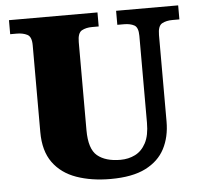

<svg xmlns="http://www.w3.org/2000/svg" viewBox="-52 -768 873 832"><g transform="rotate(-5 384.5 -352.0)"><path d="M396 10Q313 10 248 -13Q183 -36 146.5 -86.5Q110 -137 110 -219V-597Q110 -634 91 -643.5Q72 -653 46 -653H17V-714H402V-653H373Q347 -653 328.5 -643Q310 -633 310 -593V-210Q310 -128 345.5 -98.5Q381 -69 446 -69Q481 -69 510 -83.5Q539 -98 556.5 -131Q574 -164 574 -219V-597Q574 -634 556.5 -643.5Q539 -653 512 -653H483V-714H753V-653H723Q696 -653 677.5 -643Q659 -633 659 -593V-217Q659 -150 632.5 -99Q606 -48 548.5 -19Q491 10 396 10Z"/></g></svg>

Font: Noto Serif Hentaigana Black
Style: Regular
Weight: 900
Designer: Kazuhiro Yamada
Foundry: nipponia
Version: Version 1.000; ttfautohint (v1.8.4.7-5d5b)